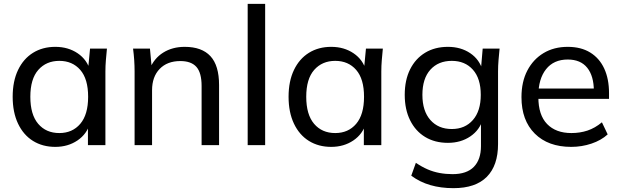

<svg xmlns="http://www.w3.org/2000/svg" viewBox="-20 -756 3235 1000"><path d="M268 9Q202 9 152 -22Q102 -53 74 -112Q46 -171 46 -252Q46 -333 74 -391.5Q102 -450 152 -481Q202 -512 268 -512Q335 -512 384.5 -478.5Q434 -445 450 -387H438L449 -503H537Q534 -473 531.5 -443Q529 -413 529 -384V0H438V-115H449Q433 -58 383.5 -24.5Q334 9 268 9ZM289 -63Q357 -63 398 -111Q439 -159 439 -252Q439 -345 398 -392Q357 -439 289 -439Q221 -439 179.5 -392Q138 -345 138 -252Q138 -159 179 -111Q220 -63 289 -63Z M681 0V-384Q681 -413 679 -443Q677 -473 673 -503H761L771 -395H759Q782 -452 830 -482Q878 -512 942 -512Q1031 -512 1076 -463.5Q1121 -415 1121 -313V0H1030V-308Q1030 -377 1003 -407.5Q976 -438 919 -438Q851 -438 811.5 -397Q772 -356 772 -286V0Z M1270 0V-736H1361V0Z M1705 9Q1639 9 1589 -22Q1539 -53 1511 -112Q1483 -171 1483 -252Q1483 -333 1511 -391.5Q1539 -450 1589 -481Q1639 -512 1705 -512Q1772 -512 1821.5 -478.5Q1871 -445 1887 -387H1875L1886 -503H1974Q1971 -473 1968.5 -443Q1966 -413 1966 -384V0H1875V-115H1886Q1870 -58 1820.5 -24.5Q1771 9 1705 9ZM1726 -63Q1794 -63 1835 -111Q1876 -159 1876 -252Q1876 -345 1835 -392Q1794 -439 1726 -439Q1658 -439 1616.5 -392Q1575 -345 1575 -252Q1575 -159 1616 -111Q1657 -63 1726 -63Z M2342 224Q2276 224 2221 208Q2166 192 2122 159L2146 92Q2177 113 2207 126Q2237 139 2269.5 145Q2302 151 2337 151Q2411 151 2448 113Q2485 75 2485 5V-136H2495Q2479 -79 2429.5 -45.5Q2380 -12 2313 -12Q2245 -12 2194.5 -42.5Q2144 -73 2116 -129.5Q2088 -186 2088 -262Q2088 -339 2116 -395Q2144 -451 2194.5 -481.5Q2245 -512 2313 -512Q2380 -512 2429 -479Q2478 -446 2494 -388L2485 -397L2494 -503H2582Q2579 -473 2576.5 -443Q2574 -413 2574 -384V-6Q2574 106 2515.5 165Q2457 224 2342 224ZM2333 -84Q2402 -84 2443 -131Q2484 -178 2484 -262Q2484 -347 2443 -393Q2402 -439 2333 -439Q2263 -439 2221.5 -393Q2180 -347 2180 -262Q2180 -178 2221.5 -131Q2263 -84 2333 -84Z M2955 9Q2835 9 2765.5 -60Q2696 -129 2696 -250Q2696 -330 2726.5 -388.5Q2757 -447 2811 -479.5Q2865 -512 2937 -512Q3006 -512 3054 -482.5Q3102 -453 3127 -399Q3152 -345 3152 -271V-241H2767V-295H3090L3073 -282Q3073 -360 3038.5 -403Q3004 -446 2937 -446Q2864 -446 2824 -395.5Q2784 -345 2784 -258V-249Q2784 -157 2829.5 -110Q2875 -63 2956 -63Q3001 -63 3040 -76Q3079 -89 3115 -119L3145 -56Q3111 -25 3060.5 -8Q3010 9 2955 9Z"/></svg>

Font: Mulish ExtraLight Medium
Style: Regular
Weight: 500
Version: Version 3.603